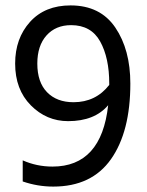

<svg xmlns="http://www.w3.org/2000/svg" viewBox="-20 -682 544 710"><path d="M252 -304Q334 -304 384 -368V-373Q384 -468 350.5 -528.5Q317 -589 243 -589Q186 -589 152 -551Q118 -513 118 -447Q118 -378 154 -341Q190 -304 252 -304ZM462 -373Q462 -195 390.5 -93.5Q319 8 177 8Q119 8 64 -11V-89Q116 -66 174 -66Q355 -66 380 -293Q330 -234 232 -234Q152 -234 94 -292.5Q36 -351 36 -447Q36 -540 91 -601Q146 -662 241 -662Q351 -662 406.5 -580Q462 -498 462 -373Z"/></svg>

Font: Hind Vadodara
Style: Regular
Weight: 400
Designer: Hitesh Malaviya
Foundry: Indian Type Foundry
Version: Version 1.001;PS 1.0;hotconv 1.0.86;makeotf.lib2.5.63406; tt